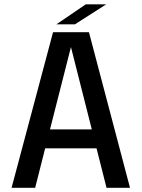

<svg xmlns="http://www.w3.org/2000/svg" viewBox="-20 -892 673 912"><path d="M35 0 232 -739H402.5L597.5 0H486L438.5 -187.5H194.5L147 0ZM217.5 -277.5H416L317 -668.5ZM248 -776.5 387.5 -871.5H484.5L336 -776.5Z"/></svg>

Font: Epilogue Medium
Style: Regular
Weight: 500
Designer: Tyler Finck
Foundry: Etcetera Type Co
Version: Version 2.111; ttfautohint (v1.8.3)